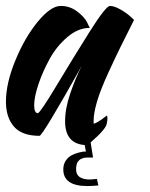

<svg xmlns="http://www.w3.org/2000/svg" viewBox="-75 -457 505 646"><path d="M130 -437Q160 -437 184.5 -418.5Q209 -400 218 -382L227 -363Q227 -363 226 -363Q188 -363 152 -332.5Q116 -302 92.5 -259.5Q69 -217 54.5 -174Q40 -131 40 -103Q40 -77 52 -76Q60 -77 114 -167Q168 -257 224.5 -347Q281 -437 295 -437Q309 -437 329.5 -425.5Q350 -414 363 -402L376 -390Q344 -326 331 -300Q318 -274 290.5 -214.5Q263 -155 251.5 -115.5Q240 -76 240 -51Q240 -46 240 -42Q240 -41 241 -41Q244 -41 255 -47.5Q266 -54 275 -61L284 -68Q289 -63 284 -40Q280 -21 230 22L238 73Q237 73 229.5 73Q222 73 220.5 73Q219 73 212.5 73.5Q206 74 204.5 75Q203 76 198.5 77.5Q194 79 192.5 81Q191 83 188 86Q185 89 184 92.5Q183 96 182 101Q181 106 181 113Q181 147 228 147L251 145L256 167Q234 169 219 169Q138 169 138 113Q138 96 146 84Q154 72 165 66Q176 60 187.5 57Q199 54 206 53H214L210 31Q144 26 144 -49Q144 -92 162 -144.5Q180 -197 201 -237Q68 0 58 0Q-1 0 -28 -31Q-55 -62 -55 -115Q-55 -177 -23 -254.5Q9 -332 52.5 -384.5Q96 -437 129 -437Q130 -437 130 -437Z"/></svg>

Font: Vervelle
Style: Script
Weight: 400
Monospace: yes
Designer: Nur Solikh
Foundry: Astageni Type
Version: Version 1.0